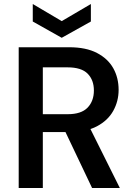

<svg xmlns="http://www.w3.org/2000/svg" viewBox="-20 -935 664 955"><path d="M73 0V-700H324Q408 -700 462.5 -671.5Q517 -643 543.5 -595.5Q570 -548 570 -488Q570 -432 543.5 -384Q517 -336 462.5 -307Q408 -278 322 -278H193V0ZM438 0 291 -309H422L576 0ZM193 -367H317Q384 -367 415.5 -399.5Q447 -432 447 -485Q447 -537 416 -568.5Q385 -600 316 -600H193ZM287 -747 143 -828V-915L287 -830L432 -915V-828Z"/></svg>

Font: DM Sans 11pt SemiBold
Style: Regular
Weight: 600
Version: Version 4.004;gftools[0.9.30]